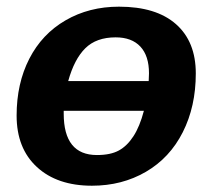

<svg xmlns="http://www.w3.org/2000/svg" viewBox="-20 -558 651 587"><path d="M578.6 -333.5Q578.6 -232.4 538.8 -153.8Q499 -75.2 426 -32.7Q353 9.8 261.2 9.8Q154.8 9.8 92.8 -47.4Q30.8 -104.5 30.8 -204.6Q30.8 -302.7 69.6 -378.4Q108.4 -454.1 180.4 -495.8Q252.4 -537.6 343.8 -537.6Q457.5 -537.6 518.1 -484.1Q578.6 -430.7 578.6 -333.5ZM276.4 -84Q317.9 -84 343.3 -97.9Q368.7 -111.8 387.9 -141.4Q407.2 -170.9 419.9 -219.2H174.8V-210.4Q174.8 -84 276.4 -84ZM435.5 -334Q435.5 -387.2 409.2 -415.5Q382.8 -443.8 333.5 -443.8Q274.4 -443.8 240.7 -410.4Q207 -377 188.5 -310.1H434.6Z"/></svg>

Font: Liberation Sans
Style: Bold Italic
Weight: 700
Italic angle: -12°
Designer: Steve Matteson
Foundry: Ascender Corporation
Version: Version 2.1.5